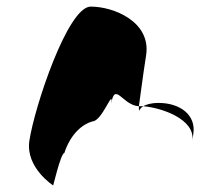

<svg xmlns="http://www.w3.org/2000/svg" viewBox="-20 -576 665 582"><path d="M69 -149C57 -68 141 -14 141 -14C140 -6 164 -112 175 -112C194 -171 231 -200 260 -208C290 -208 325 -314 317 -261C328 -331 352 -256 401 -254C405 -281 413 -346 423 -409C438 -510 325 -556 255 -556C185 -556 84 -250 69 -149ZM401 -254C401 -246 401 -242 402 -241C401 -237 402 -246 414 -254ZM414 -254C468 -250 573 -215 563 -149L566 -170C575 -228 525 -264 461 -264C437 -264 423 -259 414 -254Z"/></svg>

Font: Ampere
Style: Ita
Weight: 400
Version: Version 1